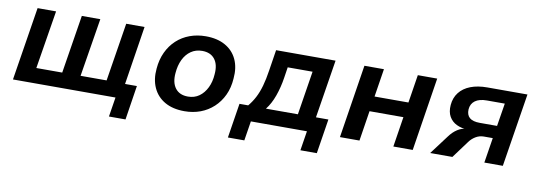

<svg xmlns="http://www.w3.org/2000/svg" viewBox="-52 -826 3576 1278"><g transform="rotate(10 1736.0 -187.0)"><path d="M713 132 734 0H41L120 -496H245L181 -102H356L419 -496H544L480 -102H656L719 -496H843L781 -100H861L825 132Z M1201 10Q1122 10 1068 -21Q1014 -52 988.5 -108Q963 -164 970 -237Q975 -299 998.5 -349Q1022 -399 1060 -434Q1098 -469 1148 -487.5Q1198 -506 1256 -506Q1334 -506 1388 -475.5Q1442 -445 1467.5 -390Q1493 -335 1486 -261Q1482 -198 1458.5 -148Q1435 -98 1396.5 -62.5Q1358 -27 1308.5 -8.5Q1259 10 1201 10ZM1207 -90Q1251 -90 1283 -113Q1315 -136 1334.5 -176Q1354 -216 1357 -267Q1363 -332 1334.5 -369Q1306 -406 1249 -406Q1206 -406 1173.5 -383.5Q1141 -361 1122 -321.5Q1103 -282 1099 -230Q1093 -165 1121.5 -127.5Q1150 -90 1207 -90Z M1517 132 1554 -102H1613Q1638 -132 1656.5 -167.5Q1675 -203 1688 -249Q1701 -295 1710 -355L1732 -496H2134L2071 -102H2155L2118 132H2007L2028 0H1649L1628 132ZM1733 -101H1949L1996 -397H1828L1817 -325Q1807 -259 1786 -200Q1765 -141 1733 -101Z M2251 0 2329 -496H2461L2431 -306H2660L2690 -496H2821L2743 0H2612L2644 -204H2415L2383 0Z M2861 0 2957 -128Q2981 -161 3010.5 -180Q3040 -199 3067 -199H3080V-196Q3038 -198 3005 -213.5Q2972 -229 2954 -260.5Q2936 -292 2940 -339Q2944 -388 2971.5 -423.5Q2999 -459 3047 -477.5Q3095 -496 3160 -496H3431L3352 0H3227L3254 -170H3194Q3164 -170 3138.5 -154.5Q3113 -139 3096 -115L3011 0ZM3151 -255H3268L3293 -410H3172Q3121 -410 3093 -389.5Q3065 -369 3062 -331Q3060 -293 3082 -274Q3104 -255 3151 -255Z"/></g></svg>

Font: Nunito Sans 9pt
Style: Bold Italic
Weight: 700
Italic angle: -9°
Version: Version 3.101;gftools[0.9.27]